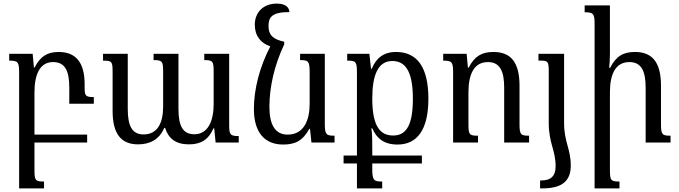

<svg xmlns="http://www.w3.org/2000/svg" viewBox="-20 -790 3762 1064"><path d="M171 152V0H463V-44H171V-278C171 -376 200 -446 274 -446C341 -446 364 -397 364 -304V-215H500V-252C454 -252 449 -259 449 -305V-323C449 -443 401 -502 305 -502C241 -502 202 -476 172 -416H168L161 -492H31V-454C78 -454 86 -447 86 -391V254H224V216C176 216 171 210 171 152Z M1112 -492V-457C1161 -457 1164 -449 1164 -391V-213C1164 -120 1133 -46 1057 -46C993 -46 969 -92 969 -187V-492H831V-457C880 -457 884 -450 884 -391V-199C884 -111 854 -45 776 -45C710 -45 688 -95 688 -187V-492H551V-454C599 -454 604 -450 604 -393V-175C604 -50 650 10 745 10C811 10 863 -17 890 -81H895C913 -23 954 10 1026 10C1091 10 1134 -13 1163 -79H1167L1175 0H1303V-36C1255 -36 1250 -44 1250 -99V-492Z M1549 11C1616 11 1658 -10 1694 -76H1698L1706 0H1834V-38C1788 -38 1780 -44 1780 -103V-492H1643V-457C1689 -457 1696 -451 1696 -389V-214C1696 -124 1664 -44 1574 -44C1504 -44 1473 -100 1473 -198C1473 -309 1501 -430 1555 -544V-559C1492 -572 1468 -597 1468 -645C1468 -696 1488 -723 1584 -723C1582 -752 1560 -770 1513 -770C1438 -770 1392 -720 1392 -653C1392 -591 1425 -551 1478 -533C1418 -418 1387 -294 1387 -186C1387 -50 1452 11 1549 11Z M1884 116H1958V254H2098V216C2053 216 2043 211 2043 146V116H2318V72H2043V43C2043 -4 2043 -51 2038 -79H2043C2067 -23 2108 11 2183 11C2291 11 2354 -70 2354 -243C2354 -417 2292 -502 2175 -502C2105 -502 2064 -467 2040 -409H2036L2027 -492H1904V-454C1952 -454 1958 -448 1958 -389V72H1884ZM2159 -39C2089 -39 2043 -86 2043 -244C2043 -374 2075 -452 2154 -452C2235 -452 2268 -379 2268 -243C2268 -105 2236 -39 2159 -39Z M2912 -38C2865 -38 2859 -44 2859 -104V-315C2859 -443 2812 -502 2715 -502C2650 -502 2610 -479 2577 -415H2573L2566 -492H2436V-454C2483 -454 2491 -447 2491 -391V0H2629V-38C2581 -38 2576 -43 2576 -102V-278C2576 -376 2605 -446 2684 -446C2752 -446 2774 -393 2774 -304V0H2912Z M3021 -109C3021 4 3059 42 3059 131C3059 186 3033 210 2979 210H2973V254H2986C3097 254 3143 211 3143 128C3143 34 3106 -2 3106 -109V-492H2964V-454H2980C3015 -454 3021 -447 3021 -399Z M3696 -38C3649 -38 3643 -44 3643 -104V-315C3643 -443 3596 -502 3499 -502C3434 -502 3394 -479 3361 -414H3356C3358 -440 3360 -466 3360 -492V-760H3220V-722C3267 -722 3275 -715 3275 -659V254H3413V216C3365 216 3360 210 3360 152V-278C3360 -376 3389 -446 3468 -446C3536 -446 3558 -393 3558 -304V0H3696Z"/></svg>

Font: Noto Serif Armenian SemiCondensed
Style: Regular
Weight: 400
Width: 4
Designer: Monotype Design Team
Foundry: Monotype Imaging Inc.
Version: Version 2.008